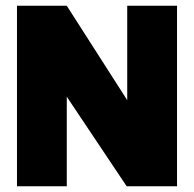

<svg xmlns="http://www.w3.org/2000/svg" viewBox="-20 -647 674 667"><path d="M595 -627V0H420L212 -311V0H39V-627H212L422 -299V-627Z"/></svg>

Font: Blinker ExtraBold
Style: Regular
Weight: 800
Designer: Juergen Huber
Foundry: supertype
Version: Version 1.017;hotconv 1.0.117;makeotfexe 2.5.65602